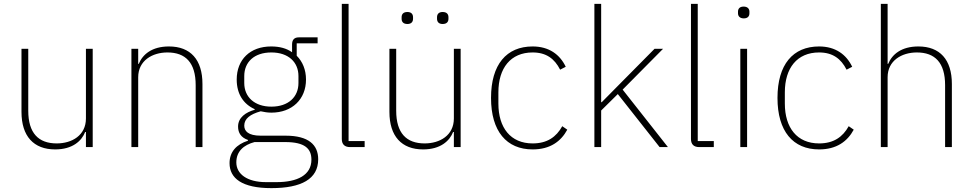

<svg xmlns="http://www.w3.org/2000/svg" viewBox="-20 -760 5030 992"><path d="M424 0H459V-508H424V-148C424 -60 351 -19 273 -19C179 -19 126 -72 126 -188V-508H91V-182C91 -56 154 12 265 12C355 12 402 -32 420 -78H424Z M694 0V-361C694 -447 767 -489 845 -489C939 -489 991 -436 991 -320V0H1026V-326C1026 -452 964 -520 853 -520C765 -520 717 -479 697 -430H694V-508H659V0Z M1624 63C1624 -12 1574 -59 1456 -59H1327C1262 -59 1242 -83 1242 -111C1242 -147 1273 -170 1327 -185C1346 -181 1362 -178 1382 -178C1489 -178 1561 -247 1561 -349C1561 -400 1543 -442 1513 -472V-536H1621V-567H1524C1500 -567 1489 -554 1489 -530V-490C1461 -510 1425 -520 1381 -520C1272 -520 1203 -452 1203 -349C1203 -274 1238 -222 1296 -196V-193C1250 -180 1210 -153 1210 -106C1210 -73 1226 -49 1261 -37V-33C1202 -14 1166 24 1166 83C1166 161 1230 212 1382 212C1537 212 1624 165 1624 63ZM1589 65C1589 145 1516 181 1409 181H1354C1257 181 1201 139 1201 79C1201 22 1239 -11 1295 -26H1454C1555 -26 1589 8 1589 65ZM1382 -209C1295 -209 1242 -259 1242 -331V-367C1242 -439 1293 -489 1382 -489C1470 -489 1522 -439 1522 -367V-331C1522 -259 1470 -209 1382 -209Z M1864 0V-31H1781V-740H1746V-42C1746 -15 1760 0 1789 0Z M2085 -636C2106 -636 2114 -648 2114 -663V-671C2114 -686 2106 -698 2085 -698C2063 -698 2055 -686 2055 -671V-663C2055 -648 2063 -636 2085 -636ZM2267 -636C2289 -636 2297 -648 2297 -663V-671C2297 -686 2289 -698 2267 -698C2246 -698 2238 -686 2238 -671V-663C2238 -648 2246 -636 2267 -636ZM2325 0H2360V-508H2325V-148C2325 -60 2252 -19 2174 -19C2080 -19 2027 -72 2027 -188V-508H1992V-182C1992 -56 2055 12 2166 12C2256 12 2303 -32 2321 -78H2325Z M2732 12C2822 12 2878 -29 2911 -90L2885 -108C2854 -52 2807 -19 2732 -19C2618 -19 2555 -100 2555 -225V-283C2555 -408 2618 -489 2732 -489C2802 -489 2845 -457 2874 -400L2903 -415C2873 -478 2817 -520 2732 -520C2597 -520 2517 -427 2517 -254C2517 -82 2597 12 2732 12Z M3051 0H3086V-189L3172 -274L3388 0H3431L3197 -297L3406 -508H3362L3169 -313L3089 -232H3086V-740H3051Z M3668 0V-31H3585V-740H3550V-42C3550 -15 3564 0 3593 0Z M3823 -665C3844 -665 3852 -677 3852 -691V-700C3852 -714 3843 -726 3822 -726C3801 -726 3793 -714 3793 -700V-691C3793 -677 3802 -665 3823 -665ZM3805 0H3840V-508H3805Z M4212 12C4302 12 4358 -29 4391 -90L4365 -108C4334 -52 4287 -19 4212 -19C4098 -19 4035 -100 4035 -225V-283C4035 -408 4098 -489 4212 -489C4282 -489 4325 -457 4354 -400L4383 -415C4353 -478 4297 -520 4212 -520C4077 -520 3997 -427 3997 -254C3997 -82 4077 12 4212 12Z M4531 0H4566V-361C4566 -447 4639 -489 4717 -489C4811 -489 4863 -436 4863 -320V0H4898V-326C4898 -452 4836 -520 4725 -520C4637 -520 4589 -479 4569 -430H4566V-740H4531Z"/></svg>

Font: IBM Plex Thai ExtraLight
Style: Regular
Weight: 200
Designer: Mike Abbink, Paul van der Laan, Pieter van Rosmalen, Ben Mitchell, Mark Frömberg
Foundry: Bold Monday
Version: Version 1.0